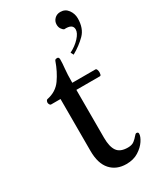

<svg xmlns="http://www.w3.org/2000/svg" viewBox="-196 -813 738 892"><g transform="rotate(-30 173.5 -367.0)"><path d="M90 -399H39Q35 -399 32 -404.5Q29 -410 29 -414Q29 -418 31 -423Q33 -428 37 -429Q87 -439 114 -477.5Q141 -516 158 -565Q160 -570 164 -571Q168 -572 171 -572Q181 -572 181 -559Q181 -537 178 -510.5Q175 -484 175 -437H299Q304 -437 306.5 -430Q309 -423 309 -416Q309 -411 307.5 -405Q306 -399 301 -399H175V-142Q175 -94 191.5 -70.5Q208 -47 249 -47Q271 -47 283.5 -57Q296 -67 303.5 -76.5Q311 -86 316 -86Q326 -86 326 -77Q326 -62 311.5 -40Q297 -18 270 -1Q243 16 205 16Q152 16 121 -18.5Q90 -53 90 -120ZM238 -562Q270 -578 291.5 -601.5Q313 -625 313 -644Q313 -674 267 -671Q259 -675 253 -684.5Q247 -694 247 -707Q247 -725 259.5 -737.5Q272 -750 291 -750Q317 -750 332 -729.5Q347 -709 347 -684Q347 -630 317 -600Q287 -570 246 -547Z"/></g></svg>

Font: Sedan
Style: Regular
Weight: 400
Designer: Sebastian Salazar
Foundry: Sebastian Salazar
Version: Version 1.100; ttfautohint (v1.8.4.7-5d5b)